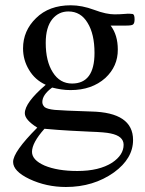

<svg xmlns="http://www.w3.org/2000/svg" viewBox="-20 -499 560 744"><path d="M235.4 225.6Q159.7 225.6 94.2 194.8Q30.8 164.6 30.8 128.4Q30.8 89.4 124.5 -4.4Q76.2 -34.7 76.2 -60.1Q76.2 -101.1 157.2 -170.4Q115.2 -189.5 92.3 -228.5Q69.3 -266.6 69.3 -311.5Q69.3 -379.9 119.6 -428.7Q169.9 -478.5 254.4 -478.5Q297.4 -478.5 344.7 -460.9Q369.1 -451.7 388.9 -447.5Q408.7 -443.4 423.3 -443.4Q432.1 -443.4 443.1 -443.8Q454.1 -444.3 467.3 -445.3Q475.6 -446.3 482.4 -445.8Q489.3 -445.3 494.1 -444.8Q501.5 -442.9 501.5 -424.3Q501.5 -408.7 495.6 -404.3Q491.2 -399.9 468.8 -399.9H408.7Q436.5 -363.3 436.5 -307.1Q437 -242.2 388.2 -196.8Q335.9 -149.9 253.4 -149.9Q234.9 -149.9 217 -152.6Q199.2 -155.3 182.1 -159.7Q144 -131.8 144 -103.5Q144 -92.8 152.8 -84Q163.1 -76.2 191.9 -73.2Q206.5 -71.8 241.7 -70.3Q276.9 -68.8 333 -66.9Q495.6 -63.5 495.6 43.5Q495.6 115.2 421.9 168.9Q342.3 225.6 235.4 225.6ZM279.8 163.6Q364.3 163.6 414.6 131.3Q459 101.6 459 62Q459 28.3 408.7 18.1Q388.2 13.2 328.1 11.2Q294.9 9.8 250.7 7.3Q206.5 4.9 152.3 0Q104 54.2 104 89.4Q104 121.1 152.8 142.6Q203.1 163.6 279.8 163.6ZM259.3 -175.3Q346.2 -175.3 346.2 -293.9Q346.2 -367.2 319.3 -410.6Q293 -454.6 245.1 -454.6Q207.5 -454.6 183.1 -425.3Q157.2 -393.6 157.2 -333Q157.2 -261.7 184.6 -218.8Q211.9 -175.3 259.3 -175.3Z"/></svg>

Font: Nuosu SIL
Style: Regular
Weight: 400
Designer: Peter Constable, Alex Kotlar, Peter Martin
Foundry: SIL International
Version: Version 2.300